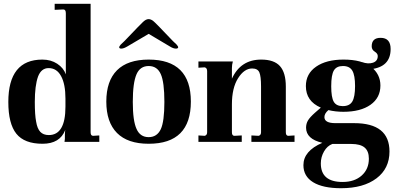

<svg xmlns="http://www.w3.org/2000/svg" viewBox="-20 -750 2099 1015"><path d="M205 10Q109 10 66.5 -43Q24 -96 24 -211Q24 -435 204 -435Q249 -435 282.5 -413Q316 -391 328 -357V-680Q328 -700 315 -700L269 -698V-730H459V-51Q459 -32 472 -32L505 -34V0H321Q323 -10 323 -16V-38Q323 -51 324 -55Q325 -59 325 -63Q297 10 205 10ZM238 -36Q326 -36 326 -186V-229Q326 -305 303 -347.5Q280 -390 237 -390Q198 -390 181 -345Q164 -297 164 -211Q164 -142 171 -107Q177 -70 193 -53Q209 -36 238 -36Z M766 10Q655 10 598.5 -47Q542 -104 542 -213Q542 -322 598.5 -378.5Q655 -435 766 -435Q989 -435 989 -213Q989 10 766 10ZM766 -25Q810 -25 830 -67Q849 -108 849 -211Q849 -316 830 -358Q811 -401 766 -401Q721 -401 702 -358Q682 -313 682 -211Q682 -111 702 -68Q721 -25 766 -25ZM621 -493Q610 -493 610 -501Q610 -504 618 -514Q630 -526 638 -533Q662 -557 686 -583L709 -607L733 -631Q750 -649 766 -649Q781 -649 799 -631L823 -607L846 -583Q870 -557 894 -533Q902 -526 914 -514Q922 -504 922 -501Q922 -493 910 -493Q896 -493 877 -505L766 -571L654 -505Q634 -493 621 -493Z M1029 0V-34L1062 -32Q1075 -35 1075 -51V-374Q1075 -391 1062 -394L1029 -392V-425H1211Q1206 -408 1206 -390V-334Q1252 -435 1361 -435Q1429 -435 1460 -400.5Q1491 -366 1491 -292V-51Q1491 -32 1504 -32L1537 -34V0H1309V-34L1347 -32Q1360 -35 1360 -51V-293Q1360 -347 1351 -367.5Q1342 -388 1313 -388Q1271 -388 1238.5 -336.5Q1206 -285 1206 -198V-51Q1206 -32 1219 -32L1258 -34V0Z M1783 245Q1687 245 1635.5 213.5Q1584 182 1584 123Q1584 48 1684 5Q1598 -15 1598 -75Q1598 -96 1608 -113Q1618 -130 1645 -154L1676 -181Q1597 -215 1597 -295Q1597 -360 1651 -397.5Q1705 -435 1796 -435Q1893 -435 1942 -396.5Q1991 -358 1991 -298Q1991 -233 1938.5 -196Q1886 -159 1795 -159Q1754 -159 1716 -168Q1695 -150 1695 -131Q1695 -99 1753 -99H1852Q2039 -99 2039 51Q2039 141 1970 193Q1901 245 1783 245ZM1791 212Q1854 212 1892 178Q1930 144 1930 89Q1930 49 1907.5 30Q1885 11 1837 11H1737Q1710 21 1693 50.5Q1676 80 1676 114Q1676 212 1791 212ZM1792 -189Q1828 -189 1842.5 -213.5Q1857 -238 1857 -295Q1857 -352 1842.5 -376.5Q1828 -401 1793 -401Q1759 -401 1745 -377.5Q1731 -354 1731 -294Q1731 -235 1744.5 -212Q1758 -189 1792 -189ZM1938 -384 1893 -422Q1926 -410 1951.5 -418.5Q1977 -427 1977 -454Q1977 -467 1961 -477Q1945 -487 1945 -505Q1945 -550 1992 -550Q2045 -550 2045 -491Q2045 -395 1938 -384Z"/></svg>

Font: UnnaBold
Style: Bold
Weight: 700
Designer: Jorge de Buen Unna
Foundry: Omnibus-Type
Version: Version 2.008;hotconv 1.0.109;makeotfexe 2.5.65596